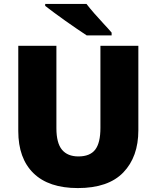

<svg xmlns="http://www.w3.org/2000/svg" viewBox="-20 -947 797 977"><path d="M684 -284Q684 -149 607.5 -69.5Q531 10 376 10Q228 10 150.5 -65.5Q73 -141 73 -280V-714H267V-295Q267 -219 295.5 -185Q324 -151 379 -151Q438 -151 464.5 -185.5Q491 -220 491 -296V-714H684ZM420 -927Q437 -905 460.5 -878Q484 -851 508 -825.5Q532 -800 548 -781V-767H421Q401 -780 372.5 -799.5Q344 -819 313.5 -840.5Q283 -862 255.5 -882.5Q228 -903 210 -917V-927Z"/></svg>

Font: Noto Sans Syriac Western Black
Style: Regular
Weight: 900
Designer: Patrick Giasson and the Monotype Design Team
Foundry: Monotype Imaging Inc.
Version: Version 3.000; ttfautohint (v1.8.4.7-5d5b)